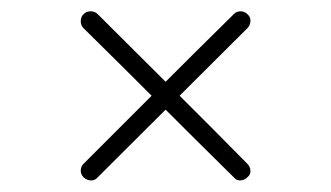

<svg xmlns="http://www.w3.org/2000/svg" viewBox="-20 -434 586 340"><path d="M394 -409Q399 -414 406 -414Q413 -414 418 -409Q424 -404 423.5 -396.5Q423 -389 418 -384Q352 -318 285.5 -252Q219 -186 153 -120Q148 -114 140.5 -114.5Q133 -115 128 -120Q123 -125 123 -132Q123 -139 128 -144Q195 -211 261 -277Q327 -343 394 -409Q394 -409 394 -409Q394 -409 394 -409ZM128 -409Q133 -414 140.5 -414Q148 -414 153 -409Q219 -343 285.5 -277Q352 -211 418 -144Q423 -139 423.5 -132Q424 -125 418 -120Q413 -115 406 -114.5Q399 -114 394 -120Q327 -186 261 -252Q195 -318 128 -384Q123 -389 123 -396.5Q123 -404 128 -409Z"/></svg>

Font: FRB American Cursive
Style: Italic
Weight: 400
Italic angle: -25°
Version: Version 2.0;Modular Font Editor K font №1